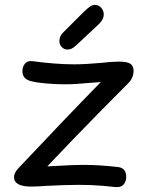

<svg xmlns="http://www.w3.org/2000/svg" viewBox="-20 -756 599 779"><path d="M300 -6Q247 -6 171 -2Q131 1 107 1Q37 1 37 -37Q37 -56 57 -76Q250 -281 389 -423L347 -420Q287 -414 243 -414Q203 -414 165.5 -417.5Q128 -421 109 -426Q71 -434 71 -467Q71 -485 81 -497.5Q91 -510 110 -508Q206 -495 281 -495Q326 -495 392 -501Q434 -506 460 -506Q497 -506 509.5 -497Q522 -488 522 -469Q522 -440 500 -418L386 -303Q263 -178 172 -81L212 -83Q274 -87 317 -87Q386 -87 461 -78Q492 -73 492 -38Q492 -19 481 -7Q470 5 449 3Q442 2 398 -2Q354 -6 300 -6ZM221 -589Q221 -610 236 -624L321 -709Q337 -724 346 -730Q355 -736 365 -736Q380 -736 390.5 -724.5Q401 -713 401 -697Q401 -678 382 -659L290 -573Q279 -563 271.5 -559Q264 -555 254 -555Q240 -555 230.5 -565Q221 -575 221 -589Z"/></svg>

Font: Mali Medium
Style: Regular
Weight: 500
Version: Version 1.000; ttfautohint (v1.6)